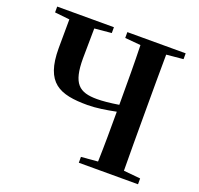

<svg xmlns="http://www.w3.org/2000/svg" viewBox="-128 -881 1056 1021"><g transform="rotate(20 399.5 -370.5)"><path d="M512 0H754V-33L659 -42C658 -143 658 -245 658 -346V-394C658 -497 658 -599 659 -699L754 -708V-741H424V-708L513 -700C516 -598 516 -496 516 -394V-363C467 -355 424 -351 394 -351C292 -351 250 -386 250 -529L252 -699L348 -708V-741H27V-708L111 -699L110 -536C110 -339 198 -304 357 -304C405 -304 461 -313 516 -324C516 -230 516 -135 513 -41L419 -33V0Z"/></g></svg>

Font: Noto Serif SC
Style: Bold
Weight: 700
Designer: Ryoko NISHIZUKA 西塚涼子 (kana & ideographs); Frank Grießhammer (Latin, Greek & Cyrillic); Wenlong ZHANG 张文龙 (bopomofo); San
Foundry: Adobe
Version: Version 2.001;hotconv 1.1.0;makeotfexe 2.6.0